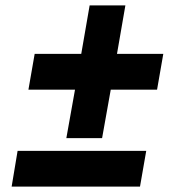

<svg xmlns="http://www.w3.org/2000/svg" viewBox="-20 -689 623 709"><path d="M225 -179 257 -358H85L108 -490H280L311 -669H443L412 -490H583L560 -358H389L357 -179ZM23 0 45 -132H520L497 0Z"/></svg>

Font: Archivo Condensed Black
Style: Italic
Weight: 900
Width: 3
Italic angle: -10°
Designer: Hector Gatti
Foundry: Omnibus-Type
Version: Version 2.001